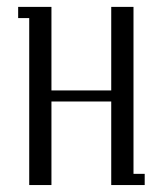

<svg xmlns="http://www.w3.org/2000/svg" viewBox="-20 -532 468 552"><path d="M32.2 -480V-512.2H127.9V-272H299.8V-512.2H363.8V-32.2H396V0H299.8V-240.2H127.9V0H64V-480Z"/></svg>

Font: Gawaa
Style: Regular
Weight: 400
Designer: T. Christopher White
Version: Version 1.0